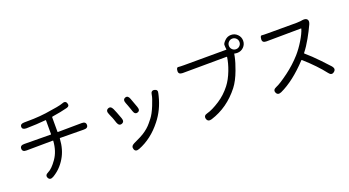

<svg xmlns="http://www.w3.org/2000/svg" viewBox="-59 -1514 4118 2265"><g transform="rotate(-20 2000.0 -381.0)"><path d="M329 25Q283 51 264 14Q244 -24 292 -46Q342 -69 404 -157Q466 -245 475 -373Q475 -378 470 -378L141 -375Q88 -374 88 -416Q88 -457 141 -456L472 -453Q477 -453 477 -458V-630Q477 -635 472 -634Q358 -623 228 -621Q176 -621 176 -658Q176 -695 228 -695L296 -696Q322 -696 348 -697Q426 -700 502 -710Q686 -736 721 -751Q770 -772 783 -733Q797 -695 757 -684Q677 -663 565 -646Q558 -645 558 -638V-458Q558 -453 563 -453L860 -456Q913 -457 913 -415Q913 -374 860 -375L563 -378Q557 -378 557 -372Q549 -235 489 -136Q428 -33 329 25Z M1394 63Q1344 82 1331 42Q1317 2 1362 -20L1449 -62Q1471 -73 1492 -86Q1562 -130 1605 -184Q1621 -205 1638 -225Q1675 -271 1711.5 -361Q1748 -451 1752 -485Q1758 -539 1802 -530Q1845 -521 1831 -475Q1830 -470 1824 -445Q1784 -283 1688 -163Q1562 -2 1394 63ZM1304 -286Q1266 -272 1248 -321L1232 -368Q1224 -392 1213 -414L1199 -448Q1178 -495 1214 -512Q1250 -528 1272 -481Q1290 -442 1324 -349Q1342 -300 1304 -286ZM1525 -348Q1488 -335 1472 -385L1461 -418Q1453 -442 1444 -465L1430 -501Q1411 -549 1447 -563Q1483 -577 1501 -528L1544 -410Q1562 -360 1525 -348Z M2318 26Q2268 41 2255 -2Q2243 -46 2294 -58Q2358 -74 2457 -138Q2543 -194 2610 -280Q2660 -344 2697 -441Q2730 -528 2740 -601Q2741 -606 2736 -606L2183 -603Q2130 -603 2133 -647Q2136 -691 2157.5 -688Q2179 -685 2230 -685L2759 -686Q2764 -686 2763 -691Q2759 -718 2759 -747Q2759 -765 2792 -798Q2825 -831 2871.5 -831Q2918 -831 2951 -798Q2984 -765 2984 -718.5Q2984 -672 2951 -639Q2918 -606 2871 -606Q2851 -606 2838 -610Q2833 -612 2832 -607Q2831 -601 2826 -575Q2812 -506 2778 -416Q2736 -302 2682 -232Q2533 -41 2318 26ZM2871.5 -652Q2899 -652 2918.5 -671.5Q2938 -691 2938 -718.5Q2938 -746 2918.5 -765.5Q2899 -785 2871.5 -785Q2844 -785 2824.5 -765.5Q2805 -746 2805 -718.5Q2805 -691 2824.5 -671.5Q2844 -652 2871.5 -652Z M3863 -4Q3827 25 3796 -17Q3706 -134 3558 -266Q3554 -270 3550 -266Q3368 -71 3198 7Q3150 28 3133 -12Q3116 -51 3165 -71Q3214 -90 3328 -174Q3429 -249 3512 -342Q3564 -401 3612 -480Q3660 -559 3677 -615Q3678 -620 3673 -620L3241 -616Q3187 -615 3190 -660Q3193 -705 3211 -702.5Q3229 -700 3288 -700H3650Q3674 -700 3698 -703L3724 -707Q3767 -713 3784 -691Q3800 -669 3782 -630Q3748 -556 3705 -480Q3658 -396 3610 -336Q3607 -332 3611 -328Q3681 -269 3768 -178Q3845 -98 3866 -73Q3899 -32 3863 -4Z"/></g></svg>

Font: Resource Han Rounded KR
Style: Regular
Weight: 400
Designer: Cyano Hao (round all glyphs); Ryoko NISHIZUKA 西塚涼子 (kana, bopomofo & ideographs); Paul D. Hunt (Latin, Greek & Cyrillic)
Foundry: Cyano Hao
Version: 0.990